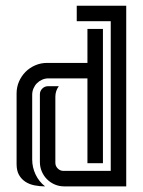

<svg xmlns="http://www.w3.org/2000/svg" viewBox="-20 -664 509 684"><path d="M429.7 -643.6V0H209Q190.9 0 175 -6.8Q159.2 -13.7 147.5 -25.4Q135.7 -37.1 128.9 -53Q122.1 -68.8 122.1 -86.9V-328.1Q122.1 -339.8 130.6 -348.4Q139.2 -356.9 150.9 -356.9H189.5Q177.2 -340.3 177.2 -319.3V-84Q177.2 -72.3 185.8 -63.7Q194.3 -55.2 206.1 -55.2H374.5V-588.4H253.4V-643.6ZM291.5 -384.8H152.3Q140.6 -384.8 130.1 -380.1Q119.6 -375.5 111.8 -367.7Q104 -359.9 99.4 -349.1Q94.7 -338.4 94.7 -326.7V-95.7Q94.7 -67.9 106.7 -42.5Q118.7 -17.1 140.6 0Q121.1 0 102.8 -3.7Q84.5 -7.3 70.3 -16.6Q56.2 -25.9 47.6 -41Q39.1 -56.2 39.1 -79.6V-331.1Q39.1 -353.5 47.6 -373.3Q56.2 -393.1 71 -408Q85.9 -422.9 105.7 -431.4Q125.5 -439.9 147.9 -439.9H291.5V-561H346.7V-82.5H291.5Z"/></svg>

Font: Isar CAT
Style: Regular
Weight: 400
Designer: Digitized by Peter Wiegel
Foundry: CAT-Fonts, Peter Wiegel
Version: Version 1.000; ttfautohint (v1.3)